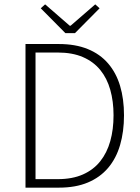

<svg xmlns="http://www.w3.org/2000/svg" viewBox="-20 -861 644 881"><path d="M97 0V-659H250Q326 -659 382.5 -636Q439 -613 476 -570Q513 -527 531 -467Q549 -407 549 -332Q549 -257 531 -195.5Q513 -134 476 -90.5Q439 -47 383 -23.5Q327 0 251 0ZM143 -39H245Q312 -39 360.5 -60.5Q409 -82 440 -121Q471 -160 486 -213.5Q501 -267 501 -332Q501 -396 486 -449Q471 -502 440 -540Q409 -578 360.5 -599Q312 -620 245 -620H143ZM280 -709 167 -823 187 -841 300 -743H304L417 -841L437 -823L324 -709Z"/></svg>

Font: Giro Light
Style: Regular
Weight: 300
Designer: Paul D. Hunt
Foundry: Adobe Systems Incorporated
Version: Version 1.000;PS 1.0;hotconv 1.0.88;makeotf.lib2.5.647800